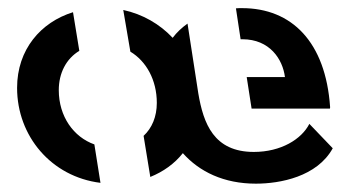

<svg xmlns="http://www.w3.org/2000/svg" viewBox="-20 -447 873 472"><path d="M333 -113 349.5 -12C381.5 -25 409 -44.5 429.5 -70.5C470 -25 530 4.5 609 4.5C668.5 4.5 759.5 -12.5 798 -82.5L740.5 -142.5C721.5 -105 671 -73.5 604 -73.5C505.5 -73.5 480 -143.5 467.5 -217.5L441 -389C427 -379 414.5 -367.5 404.5 -354C372.5 -388 331 -412 283 -422.5L300.5 -320C339.5 -296.5 365.5 -250.5 365.5 -194C365.5 -160 353.5 -132 333 -113ZM22 -231C22 -112.5 106 -12.5 227 2.5L212 -92C161 -110 124.5 -160.5 124.5 -225.5C124.5 -267 142.5 -302.5 175 -322L159.5 -417C80.5 -392.5 22 -325.5 22 -231ZM560 -426.5 571.5 -350.5H576C643 -350.5 675 -301.5 680.5 -257.5H586.5L598.5 -180H791C791.5 -181 791.5 -182.5 791.5 -184C780.5 -343.5 697.5 -427 575 -427C569 -427 565 -427 560 -426.5Z"/></svg>

Font: Font.Observer
Style: Regular
Weight: 500
Italic angle: 9°
Version: Version 1.001;FEAKit 1.0